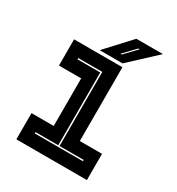

<svg xmlns="http://www.w3.org/2000/svg" viewBox="-166 -793 827 898"><g transform="rotate(30 247.5 -344.0)"><path d="M57 0V-141.5H177V-398.5H57V-540H318V-141.5H438V0ZM117.5 -67H378V-74H247.5V-474H117.5V-467H240.5V-74H117.5ZM186 -556 308 -688H451.5L309.5 -556ZM278.5 -590H285.5L346 -653H338.5Z"/></g></svg>

Font: Tourney Thin ExtraBold
Style: Regular
Weight: 800
Version: Version 1.015